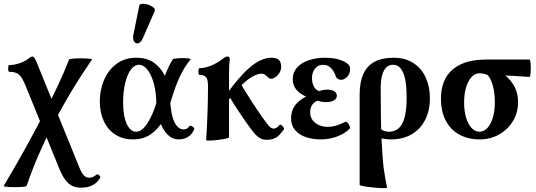

<svg xmlns="http://www.w3.org/2000/svg" viewBox="-44 -733 2860 1025"><path d="M195.3 -135.3Q233.4 -208.5 266.4 -279.1Q299.3 -349.6 324.7 -415Q326.2 -419.4 357.7 -420.9Q389.2 -422.4 419.4 -420.7Q449.7 -418.9 446.8 -415Q386.2 -326.7 335.2 -241.7Q284.2 -156.7 240.2 -70.8Q195.8 16.1 160.9 96.9Q126 177.7 98.1 259.3Q96.7 263.7 65.2 265.4Q33.7 267.1 3.7 265.4Q-26.4 263.7 -23.9 259.3Q35.6 159.2 88.9 63.2Q142.1 -32.7 195.3 -135.3ZM270.5 162.6 94.2 -271.5Q81.5 -302.2 71.5 -318.1Q61.5 -334 46.1 -341.8Q30.8 -349.6 5.4 -349.6Q1.5 -349.6 0 -358.6Q-1.5 -367.7 0 -376.7Q1.5 -385.7 5.4 -385.7Q33.2 -385.7 62.3 -396Q91.3 -406.2 110.8 -422.4Q116.7 -427.2 121.1 -429.2Q125.5 -431.2 130.4 -431.2Q133.3 -431.2 136.7 -427.5Q140.1 -423.8 144.3 -416Q148.4 -408.2 153.3 -396.5L380.4 163.1Q392.1 191.4 404.1 203.6Q416 215.8 431.2 215.8Q441.9 215.8 450.9 212.2Q460 208.5 472.2 198.7Q475.1 196.3 480.5 199.2Q485.8 202.1 489.3 207Q492.7 211.9 491.2 214.8Q476.1 242.2 450.7 255.6Q425.3 269 389.2 269Q360.8 269 340.6 258.8Q320.3 248.5 303.5 225.6Q286.6 202.6 270.5 162.6Z M488.8 -190.9Q488.8 -252 511.2 -305.4Q533.7 -358.9 577.9 -391.8Q622.1 -424.8 683.6 -424.8Q747.1 -424.8 786.9 -391.1Q826.7 -357.4 844.2 -309.1Q861.8 -260.7 863.8 -212.4Q866.7 -124.5 886.2 -83.3Q905.8 -42 937 -42Q945.3 -42 953.4 -46.6Q961.4 -51.3 966.8 -59.1Q969.7 -63.5 976.8 -61Q983.9 -58.6 989.3 -52.7Q994.6 -46.9 993.2 -43Q981.4 -16.1 960.2 -2.4Q939 11.2 910.6 11.2Q876 11.2 849.4 -15.4Q822.8 -42 807.1 -92Q791.5 -142.1 789.1 -210.4Q787.1 -254.4 774.9 -295.2Q762.7 -335.9 742.4 -361.6Q722.2 -387.2 697.8 -387.2Q673.8 -387.2 654.5 -361.3Q635.3 -335.4 624.3 -289.6Q613.3 -243.7 613.3 -186Q613.3 -135.7 622.6 -100.3Q631.8 -64.9 647.5 -47.4Q663.1 -29.8 682.1 -29.8Q713.4 -29.8 742.7 -74.5Q772 -119.1 793.9 -193.4Q820.3 -283.7 836.2 -327.9Q852.1 -372.1 877.4 -415.5Q880.4 -419.9 905.8 -421.9Q931.2 -423.8 954.1 -421.9Q977.1 -419.9 973.1 -415.5Q940.9 -376 916.7 -325.7Q892.6 -275.4 865.7 -185.5Q849.6 -131.8 826.2 -89.1Q802.7 -46.4 762.9 -17.6Q723.1 11.2 665.5 11.2Q611.8 11.2 571.8 -14.4Q531.7 -40 510.3 -85.9Q488.8 -131.8 488.8 -190.9ZM668 -546.9 699.2 -701.7Q701.7 -714.8 724.6 -712.6Q747.6 -710.4 767.3 -698.5Q787.1 -686.5 782.2 -674.8L719.2 -530.3Q709 -506.8 694.8 -502.4Q680.7 -498 672.1 -511.2Q663.6 -524.4 668 -546.9Z M1066.4 -272Q1066.4 -293.9 1063 -306.9Q1059.6 -319.8 1049.8 -326.4Q1040 -333 1021.5 -333Q1017.1 -333 1015.6 -342Q1014.2 -351.1 1015.9 -360.1Q1017.6 -369.1 1021.5 -369.1Q1049.8 -369.1 1084.7 -383.5Q1119.6 -397.9 1149.9 -422.4Q1156.2 -427.2 1160.6 -429.2Q1165 -431.2 1170.4 -431.2Q1176.3 -431.2 1179.4 -427.7Q1182.6 -424.3 1182.6 -418Q1180.2 -398.9 1179.4 -380.1Q1178.7 -361.3 1178.7 -333V0Q1178.7 4.4 1148.2 9.8Q1117.7 15.1 1087.2 17.1Q1056.6 19 1056.6 14.6Q1066.4 -136.7 1066.4 -272ZM1405.3 -424.8Q1432.6 -424.8 1444.8 -413.1Q1457 -401.4 1457 -376.5Q1457 -359.4 1448.2 -344.7Q1439.5 -330.1 1426.8 -321.3Q1414.1 -312.5 1403.3 -312.5Q1397 -312.5 1392.6 -315.4Q1388.2 -318.4 1380.9 -325.2Q1373.5 -332.5 1367.4 -336.2Q1361.3 -339.8 1353 -339.8Q1329.6 -339.8 1297.9 -320.8Q1266.1 -301.8 1221.2 -252.9Q1176.3 -204.1 1119.6 -120.1L1103 -140.1Q1172.4 -244.6 1224.9 -306.6Q1277.3 -368.7 1320.8 -396.7Q1364.3 -424.8 1405.3 -424.8ZM1257.3 -98.1Q1207.5 -169.9 1178.2 -222.2L1236.8 -293.9Q1276.4 -224.6 1332 -142.6Q1368.2 -88.9 1385.7 -67.6Q1403.3 -46.4 1414.6 -46.4Q1423.8 -46.4 1431.9 -50.8Q1439.9 -55.2 1448.2 -65.9Q1451.2 -69.8 1458 -65.2Q1464.8 -60.5 1469.5 -53.2Q1474.1 -45.9 1471.2 -42Q1456.5 -22 1445.1 -10.5Q1433.6 1 1417.7 7.1Q1401.9 13.2 1378.4 13.2Q1357.9 13.2 1342 3.4Q1326.2 -6.3 1308.1 -28.6Q1290 -50.8 1257.3 -98.1Z M1509.8 -101.1Q1509.8 -138.2 1528.6 -166.7Q1547.4 -195.3 1589.4 -217.3Q1554.7 -233.4 1536.9 -255.6Q1519 -277.8 1519 -311.5Q1519 -347.2 1542.2 -372.8Q1565.4 -398.4 1604.7 -411.6Q1644 -424.8 1691.9 -424.8Q1740.2 -424.8 1775.4 -412.1Q1810.5 -399.4 1821.8 -380.9Q1823.7 -377.4 1824.2 -372.1Q1824.7 -366.7 1824.7 -360.8Q1824.7 -347.2 1817.9 -334.7Q1811 -322.3 1800 -314.7Q1789.1 -307.1 1777.8 -307.1Q1768.1 -307.1 1760.7 -310.8Q1753.4 -314.5 1750.5 -321.8Q1738.3 -355.5 1721.4 -371.3Q1704.6 -387.2 1681.2 -387.2Q1653.8 -387.2 1637.7 -366.7Q1621.6 -346.2 1621.6 -315.9Q1621.6 -290 1632.1 -270.8Q1642.6 -251.5 1660.6 -246.6Q1681.6 -254.4 1704.1 -254.4Q1728 -254.4 1741.2 -245.4Q1754.4 -236.3 1754.4 -222.2Q1754.4 -206.5 1738.8 -197.3Q1723.1 -188 1696.3 -188Q1684.1 -188 1672.6 -189.9Q1661.1 -191.9 1651.4 -195.3Q1633.3 -189 1622.6 -173.1Q1611.8 -157.2 1611.8 -132.8Q1611.8 -108.9 1624.8 -91.6Q1637.7 -74.2 1659.4 -64.9Q1681.2 -55.7 1707 -55.7Q1727.1 -55.7 1748.8 -61.8Q1770.5 -67.9 1798.3 -82Q1804.7 -85 1811.8 -77.6Q1818.8 -70.3 1822.5 -59.8Q1826.2 -49.3 1822.8 -45.9Q1796.4 -19.5 1755.6 -4.2Q1714.8 11.2 1667.5 11.2Q1625.5 11.2 1589.6 -0.7Q1553.7 -12.7 1531.7 -38.1Q1509.8 -63.5 1509.8 -101.1Z M1876 253.9V-227.1Q1876 -294.9 1896 -338.6Q1916 -382.3 1956.3 -403.6Q1996.6 -424.8 2057.6 -424.8Q2118.7 -424.8 2162.4 -396.7Q2206.1 -368.7 2228.5 -319.6Q2251 -270.5 2251 -209Q2251 -143.6 2226.1 -93.8Q2201.2 -43.9 2154.3 -16.4Q2107.4 11.2 2043.5 11.2Q2012.2 11.2 1981.7 2.7Q1951.2 -5.9 1926.8 -27.3L1964.4 -70.8Q1979 -47.9 1996.3 -38.8Q2013.7 -29.8 2031.7 -29.8Q2064.5 -29.8 2085.4 -49.1Q2106.4 -68.4 2116.7 -108.9Q2127 -149.4 2127 -213.4Q2127 -259.8 2121.1 -298.1Q2115.2 -336.4 2099.1 -361.8Q2083 -387.2 2053.7 -387.2Q2034.7 -387.2 2020 -374.8Q2005.4 -362.3 1996.8 -334Q1988.3 -305.7 1988.3 -260.7Q1988.3 -92.3 1992.9 10Q1997.6 112.3 2004.4 164.1Q2011.2 215.8 2022.5 268.6Q2023.4 272.9 1986.8 271Q1950.2 269 1913.1 263.7Q1876 258.3 1876 253.9Z M2310.1 -207Q2310.1 -272 2336.4 -318.4Q2362.8 -364.7 2416.5 -389.9Q2470.2 -415 2550.3 -415H2782.7Q2787.1 -415 2788.8 -391.8Q2790.5 -368.7 2788.8 -345.5Q2787.1 -322.3 2782.7 -322.3Q2687.5 -329.1 2620.6 -331.5L2624 -351.6Q2671.4 -322.3 2696.5 -281.2Q2721.7 -240.2 2721.7 -187.5Q2721.7 -133.3 2695.1 -87.9Q2668.5 -42.5 2621.3 -15.6Q2574.2 11.2 2516.1 11.2Q2455.6 11.2 2408.9 -13.9Q2362.3 -39.1 2336.2 -88.1Q2310.1 -137.2 2310.1 -207ZM2597.7 -186Q2597.7 -235.8 2587.4 -274.2Q2577.1 -312.5 2559.6 -332Q2539.1 -341.8 2515.6 -341.8Q2492.2 -341.8 2473.4 -321.8Q2454.6 -301.8 2444.1 -266.1Q2433.6 -230.5 2433.6 -186Q2433.6 -141.1 2444.1 -105.5Q2454.6 -69.8 2473.4 -49.8Q2492.2 -29.8 2515.6 -29.8Q2539.1 -29.8 2557.9 -49.8Q2576.7 -69.8 2587.2 -105.5Q2597.7 -141.1 2597.7 -186Z"/></svg>

Font: Junicode Two Beta VF
Style: Regular
Weight: 400
Designer: Peter S. Baker
Foundry: Briery Creek Software
Version: Version 1.031 beta; ttfautohint (v1.8.1.43-b0c9)